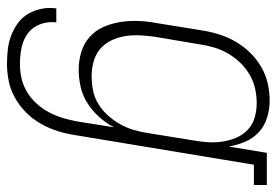

<svg xmlns="http://www.w3.org/2000/svg" viewBox="-141 -437 791 549"><g transform="rotate(90 254.5 -162.5)"><path d="M163 213Q141 213 120 210.5Q99 208 80 200.5Q61 193 45 181Q29 169 19 151.5Q9 134 5 113.5Q1 93 4 72H44Q42 87 45 102.5Q48 118 55.5 131Q63 144 75 153Q87 162 101 167Q115 172 131 174Q147 176 163 176Q183 176 203.5 171.5Q224 167 242.5 156Q261 145 276 128.5Q291 112 301 93Q311 74 317 54.5Q323 35 327 14L344 -93Q332 -70 314.5 -50.5Q297 -31 275 -17Q253 -3 228 2.5Q203 8 179 8Q153 8 128.5 0.5Q104 -7 85.5 -23.5Q67 -40 57 -63Q47 -86 43 -111Q39 -136 40 -162.5Q41 -189 46 -215L67 -345Q71 -370 78.5 -394Q86 -418 99 -440.5Q112 -463 130.5 -482Q149 -501 171.5 -514Q194 -527 218.5 -532.5Q243 -538 268 -538Q293 -538 317 -530.5Q341 -523 358.5 -506.5Q376 -490 385.5 -467.5Q395 -445 399 -421L417 -530H509V-493H451L366 20Q362 45 354.5 69Q347 93 334 116Q321 139 302 158Q283 177 260 190Q237 203 212 208Q187 213 163 213ZM198 -29Q218 -29 238.5 -33Q259 -37 277 -48Q295 -59 309.5 -75Q324 -91 334.5 -109.5Q345 -128 351 -147.5Q357 -167 360 -187L381 -317Q385 -338 386.5 -360Q388 -382 385 -402.5Q382 -423 374 -442Q366 -461 351.5 -475Q337 -489 317 -495Q297 -501 275 -501Q254 -501 233.5 -496.5Q213 -492 194 -481Q175 -470 159.5 -454Q144 -438 133 -419Q122 -400 116 -380Q110 -360 107 -339L85 -209Q82 -188 81 -166Q80 -144 83.5 -123.5Q87 -103 96 -84.5Q105 -66 120.5 -53Q136 -40 156.5 -34.5Q177 -29 198 -29Z"/></g></svg>

Font: Iosevka Curly Slab XLtObl
Style: Regular
Weight: 200
Italic angle: -9°
Monospace: yes
Designer: Belleve Invis
Foundry: Belleve Invis
Version: Version 11.1.0; ttfautohint (v1.8.3)